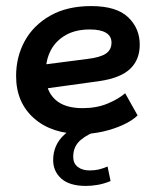

<svg xmlns="http://www.w3.org/2000/svg" viewBox="-20 -430 505 632"><path d="M249 11Q150 11 91.5 -41Q33 -93 33 -180Q33 -243 61.5 -295Q90 -347 145.5 -378.5Q201 -410 280 -410Q363 -410 401.5 -373.5Q440 -337 440 -283Q440 -233 408 -203Q376 -173 307 -163L90 -133V-213L268 -236Q310 -241 328.5 -253.5Q347 -266 347 -290Q347 -311 329 -322Q311 -333 276 -333Q228 -333 195.5 -314Q163 -295 147 -264Q131 -233 131 -196V-180Q131 -131 161.5 -102.5Q192 -74 252 -74Q298 -74 334 -89Q370 -104 392 -123L433 -50Q414 -32 384 -18.5Q354 -5 319 3Q284 11 249 11ZM263 182Q209 182 182 158Q155 134 155 97Q155 47 191.5 13.5Q228 -20 280 -32L306 0Q272 9 246.5 30Q221 51 221 86Q221 108 236 119.5Q251 131 275 131Q291 131 304.5 128Q318 125 334 118L344 166Q322 175 301.5 178.5Q281 182 263 182Z"/></svg>

Font: Rokkitt SemiBold
Style: Italic
Weight: 600
Italic angle: -9°
Designer: Vernon Adams
Foundry: Vernon Adams
Version: Version 3.103